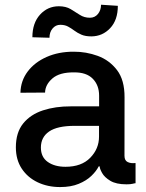

<svg xmlns="http://www.w3.org/2000/svg" viewBox="-20 -769 609 801"><path d="M230.8 11.4Q179 11.4 137.1 -8.5Q95.2 -28.4 70.7 -65.5Q46.2 -102.6 46.2 -154.5Q46.2 -216.3 76.7 -253.9Q107.2 -291.5 159.3 -308.6Q211.3 -325.6 275.6 -325.3H393.5V-369.7Q393.5 -413.7 366.8 -440.7Q340.2 -467.7 288.7 -467Q228.7 -467.7 198.7 -441.8Q168.7 -415.8 168 -382.8L65.3 -382.1Q66.4 -432.2 95.7 -470.9Q125 -509.6 175.1 -531.6Q225.1 -553.6 288 -553.3Q339.1 -553.6 387.8 -535.9Q436.4 -518.1 468.2 -476.6Q500 -435 499.6 -362.9L499.3 -119Q499.3 -99.4 512.6 -93Q525.9 -86.6 544 -88.8H545.5V-4.6Q541.9 -4.6 533.2 -2.3Q524.5 0 507.8 0Q464.5 0 440.2 -14.7Q415.8 -29.5 405.9 -47.4Q396 -65.3 396 -74.2V-74.9H391.7Q382.1 -55.4 361.3 -35.3Q340.6 -15.3 308.2 -2Q275.9 11.4 230.8 11.4ZM253.2 -73.2Q320 -73.2 356.5 -110.8Q393.1 -148.4 393.1 -198.9V-244H291.5Q219.1 -244 184.8 -220.3Q150.6 -196.7 150.6 -153.4Q150.6 -113.6 179.3 -93.4Q208.1 -73.2 253.2 -73.2ZM186.4 -611.5 115.1 -613.6Q115.1 -672.6 146.8 -707.7Q178.6 -742.9 225.5 -742.9Q254.6 -742.9 274.7 -731Q294.7 -719.1 313 -707Q331.3 -695 355.1 -695Q375.7 -695 388.5 -710.6Q401.3 -726.2 401.6 -749.3L471.6 -744.7Q471.6 -685.4 439.6 -651.5Q407.7 -617.5 361.2 -617.2Q335.9 -617.2 319.4 -624.5Q302.9 -631.7 290.1 -641.3Q277.3 -650.9 263.8 -658.2Q250.4 -665.5 231.5 -665.5Q212 -665.5 199.2 -650Q186.4 -634.6 186.4 -611.5Z"/></svg>

Font: Inter Zeller Medium
Style: Regular
Weight: 500
Designer: Rasmus Andersson; Joe Bland
Foundry: zeller
Version: Version 3.015;git-dec3a8cb1